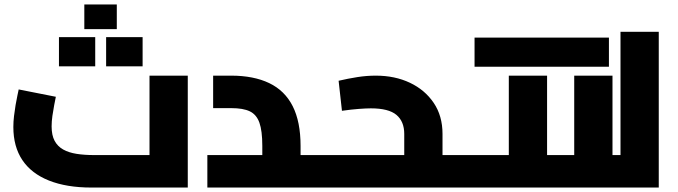

<svg xmlns="http://www.w3.org/2000/svg" viewBox="-20 -843 3047 863"><path d="M391 0Q279 0 200 -31.5Q121 -63 80.5 -123.5Q40 -184 40 -272Q40 -296 43 -321.5Q46 -347 50 -370.5Q54 -394 58 -412.5Q62 -431 64 -441L231 -408Q228 -393 223.5 -370Q219 -347 215.5 -322Q212 -297 212 -275Q212 -235 225.5 -210Q239 -185 264 -171Q289 -157 324 -151.5Q359 -146 402 -146H652V-503H824V0ZM359 -712V-823H505V-712ZM245 -545V-676H408V-545ZM457 -545V-676H621V-545Z M1331 0V-146H1435V0ZM912 0V-146H1268L1159 -53V-187Q1159 -255 1146 -291.5Q1133 -328 1103 -342.5Q1073 -357 1019 -357H938V-503H1019Q1120 -503 1190 -469.5Q1260 -436 1295.5 -366Q1331 -296 1331 -187V0ZM1435 0V-146Q1440 -146 1443.5 -141Q1447 -136 1449.5 -126.5Q1452 -117 1453.5 -103.5Q1455 -90 1455 -73Q1455 -56 1453.5 -42.5Q1452 -29 1449.5 -19.5Q1447 -10 1443.5 -5Q1440 0 1435 0Z M1969 0V-146H2073V0ZM1435 0V-146H1857L1797 -100V-241Q1797 -297 1762 -326.5Q1727 -356 1647 -356Q1627 -356 1593 -353.5Q1559 -351 1517 -345L1502 -480Q1545 -490 1586.5 -496.5Q1628 -503 1669 -503Q1755 -503 1822.5 -471Q1890 -439 1929.5 -380.5Q1969 -322 1969 -241V0ZM1435 0Q1430 0 1426 -5Q1422 -10 1420 -19.5Q1418 -29 1416.5 -42.5Q1415 -56 1415 -73Q1415 -96 1417 -112Q1419 -128 1423.5 -137Q1428 -146 1435 -146ZM2073 0V-146Q2078 -146 2082 -141Q2086 -136 2088 -126.5Q2090 -117 2091.5 -103.5Q2093 -90 2093 -73Q2093 -56 2091.5 -42.5Q2090 -29 2088 -19.5Q2086 -10 2082 -5Q2078 0 2073 0Z M2439 0V-146H2575V0ZM2575 0V-146Q2580 -146 2583.5 -141Q2587 -136 2589.5 -126.5Q2592 -117 2593.5 -103.5Q2595 -90 2595 -73Q2595 -56 2593.5 -42.5Q2592 -29 2589.5 -19.5Q2587 -10 2583.5 -5Q2580 0 2575 0ZM2073 0V-146H2374L2267 -57V-503H2439V0ZM2073 0Q2068 0 2064 -5Q2060 -10 2058 -19.5Q2056 -29 2054.5 -42.5Q2053 -56 2053 -73Q2053 -96 2055 -112Q2057 -128 2061.5 -137Q2066 -146 2073 -146ZM2113 -543V-674H2286V-543ZM2250 -543V-674H2423V-543Z M2733 0V-146H2869V0ZM2869 0V-146Q2874 -146 2877.5 -141Q2881 -136 2883.5 -126.5Q2886 -117 2887.5 -103.5Q2889 -90 2889 -73Q2889 -56 2887.5 -42.5Q2886 -29 2883.5 -19.5Q2881 -10 2877.5 -5Q2874 0 2869 0ZM2367 0V-146H2668L2561 -57V-503H2733V0ZM2367 0Q2362 0 2358 -5Q2354 -10 2352 -19.5Q2350 -29 2348.5 -42.5Q2347 -56 2347 -73Q2347 -96 2349 -112Q2351 -128 2355.5 -137Q2360 -146 2367 -146ZM2407 -543V-674H2580V-543ZM2544 -543V-674H2717V-543Z M2769 0V-700H2941V0ZM2661 0V-146H2769V0ZM2661 0Q2656 0 2652 -5Q2648 -10 2646 -19.5Q2644 -29 2642.5 -42.5Q2641 -56 2641 -73Q2641 -96 2643 -112Q2645 -128 2649.5 -137Q2654 -146 2661 -146Z"/></svg>

Font: Cairo Play Black
Style: Regular
Weight: 900
Version: Version 3.119